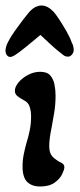

<svg xmlns="http://www.w3.org/2000/svg" viewBox="-23 -668 291 698"><path d="M14 -461Q7 -461 2 -467.5Q-3 -474 -3 -484Q-3 -497 6 -515Q15 -533 30.5 -555Q46 -577 61 -596.5Q76 -616 83 -624Q96 -638 107 -643Q118 -648 128 -648Q150 -648 172 -625Q180 -616 192.5 -597Q205 -578 218 -555.5Q231 -533 238 -513Q242 -506 243.5 -499Q245 -492 245 -487Q245 -477 238.5 -469.5Q232 -462 224 -462Q221 -462 216.5 -463Q212 -464 207 -468Q200 -473 185 -485.5Q170 -498 153.5 -513.5Q137 -529 124 -541Q99 -520 72 -498Q45 -476 32 -468Q21 -461 14 -461ZM123 10Q93 10 76 -6.5Q59 -23 59 -63Q59 -86 63.5 -108Q68 -130 74 -151Q81 -173 85.5 -196Q90 -219 90 -245Q90 -263 85 -279.5Q80 -296 63 -304Q50 -311 40.5 -318.5Q31 -326 31 -338Q31 -352 44 -368Q57 -384 78.5 -395.5Q100 -407 123 -407Q148 -407 159.5 -394Q171 -381 175 -361Q179 -341 179 -320Q179 -288 174 -257.5Q169 -227 164 -201Q160 -182 158 -166Q156 -150 156 -136Q156 -111 168 -98.5Q180 -86 202 -75Q211 -70 211 -60Q211 -52 203 -35Q195 -18 175.5 -4Q156 10 123 10Z"/></svg>

Font: Akaya Telivigala
Style: Regular
Weight: 400
Designer: Vaishnavi Murthy Yerkadithaya, Juan Luis Blanco Aristondo
Version: Version 1.002; ttfautohint (v1.8.3)